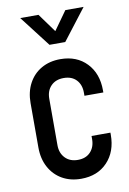

<svg xmlns="http://www.w3.org/2000/svg" viewBox="-89 -834 607 901"><g transform="rotate(-10 215.0 -384.0)"><path d="M224 12.5Q172.5 12.5 133.5 -10Q94.5 -32.5 72.8 -73Q51 -113.5 51 -167V-378.5Q51 -432 72.8 -472.5Q94.5 -513 133.5 -535.2Q172.5 -557.5 224 -557.5Q302 -557.5 349 -508.2Q396 -459 396 -378.5V-368.5H306V-383.5Q306 -421.5 284.2 -444.5Q262.5 -467.5 224 -467.5Q186 -467.5 163.5 -444.5Q141 -421.5 141 -383.5V-162Q141 -124.5 163.5 -101Q186 -77.5 224 -77.5Q262.5 -77.5 284.2 -101Q306 -124.5 306 -162V-177H396V-167Q396 -86.5 349 -37Q302 12.5 224 12.5ZM186 -632.5 72.5 -780H159.5L224 -691L287.5 -780H374.5L261 -632.5Z"/></g></svg>

Font: Mohave Medium
Style: Regular
Weight: 500
Designer: Gumpita Rahayu
Foundry: Tokotype
Version: Version 2.003